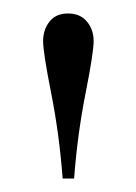

<svg xmlns="http://www.w3.org/2000/svg" viewBox="-20 -830 202 285"><path d="M90 -565H73Q68 -631 56 -691.5Q44 -752 44 -769Q44 -786 53.5 -798Q63 -810 81 -810Q99 -810 109 -798Q119 -786 119 -769Q119 -752 107 -691.5Q95 -631 90 -565Z"/></svg>

Font: Prata
Style: Regular
Weight: 400
Designer: Cyreal (www.cyreal.org)
Foundry: Cyreal (www.cyreal.org)
Version: Version 1.010